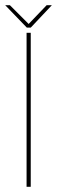

<svg xmlns="http://www.w3.org/2000/svg" viewBox="-26 -717 219 737"><path d="M76 0V-591H92V0ZM77 -611 -6 -697H12L84 -625L153 -697H173L92 -611Z"/></svg>

Font: Alumni Sans Pinstripe
Style: Regular
Weight: 400
Designer: Robert E. Leuschke
Foundry: Robert E. Leuschke
Version: Version 1.010; ttfautohint (v1.8.4.7-5d5b)